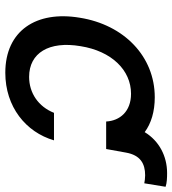

<svg xmlns="http://www.w3.org/2000/svg" viewBox="17 -656 650 724"><g transform="rotate(90 342.0 -294.0)"><path d="M541.9 -369.3 555.4 -443.9C565 -498.2 596.9 -516.3 641 -516.3C652.7 -516.3 662.6 -514.6 671.2 -513.1L684.3 -593.4C669.7 -598.4 650.6 -599.1 632.8 -599.1C568.9 -599.1 511.4 -569.2 478.3 -514.6C445.3 -539.1 400.6 -552.6 346.9 -552.6C192.8 -552.6 73.5 -436.8 46.9 -270.2C19.2 -105.8 95.9 11 254.3 11C382.8 11 478.3 -66.4 509.2 -172.6H405.5C382.1 -113.6 330.6 -78.8 269.9 -78.8C179.7 -78.8 133.9 -153.8 154.1 -272.7C172.6 -389.6 244.3 -463.1 333.5 -463.1C400.9 -463.1 435.4 -420.5 438.2 -369.3Z"/></g></svg>

Font: Magic Ui Pro Medium
Style: Italic
Weight: 500
Italic angle: -9.39999°
Designer: Stefan Endress, Andreas Faust
Version: Version 1.000;FEAKit 1.0